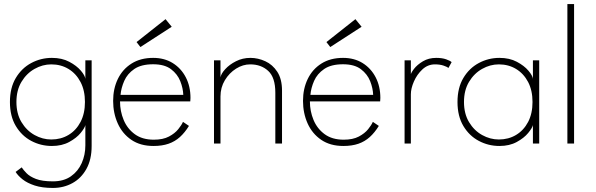

<svg xmlns="http://www.w3.org/2000/svg" viewBox="-20 -708 2938 947"><path d="M241 219Q188 219 151.2 207Q114.5 195 91.5 176.8Q68.5 158.5 57 140L87 117.5Q95 130 110.8 146.2Q126.5 162.5 157.2 174.5Q188 186.5 241 186.5Q294 186.5 329.5 161.8Q365 137 383 96.5Q401 56 401 9V-7H432V12Q432 79 406.2 125.2Q380.5 171.5 337.2 195.2Q294 219 241 219ZM401 0V-91Q398 -77 377.8 -52.2Q357.5 -27.5 321.5 -7.8Q285.5 12 236 12Q181.5 12 134.2 -13Q87 -38 58 -86.5Q29 -135 29 -205Q29 -275 58 -323.5Q87 -372 134.2 -397.2Q181.5 -422.5 236 -422.5Q285.5 -422.5 321.8 -403.2Q358 -384 378.8 -359.5Q399.5 -335 401 -319V-410.5H432V0ZM61 -205Q61 -147 86 -105.5Q111 -64 150.5 -42Q190 -20 233 -20Q280.5 -20 318 -42.5Q355.5 -65 377.2 -106.5Q399 -148 399 -205Q399 -262 377.2 -303.5Q355.5 -345 318 -367.8Q280.5 -390.5 233 -390.5Q190 -390.5 150.5 -368.2Q111 -346 86 -304.5Q61 -263 61 -205Z M572 -208Q572 -159.5 590 -116.2Q608 -73 645 -46Q682 -19 738.5 -19Q784 -19 813.2 -34.5Q842.5 -50 859.2 -70.8Q876 -91.5 882.5 -107L912 -87Q892 -54.5 867.5 -32.2Q843 -10 811.2 1Q779.5 12 737 12Q672.5 12 628 -18.2Q583.5 -48.5 560.8 -99.2Q538 -150 538 -210.5Q538 -270.5 561.2 -318.5Q584.5 -366.5 628.8 -394.5Q673 -422.5 735.5 -422.5Q791 -422.5 832.2 -396.8Q873.5 -371 896.5 -326.5Q919.5 -282 919.5 -225Q919.5 -220.5 919 -216.2Q918.5 -212 918.5 -208ZM884 -240Q883 -272.5 869.2 -307.5Q855.5 -342.5 823.5 -366.8Q791.5 -391 735.5 -391Q676.5 -391 642.2 -367.5Q608 -344 592.8 -309Q577.5 -274 574.5 -240ZM672.5 -476 653.5 -500.5 796.5 -613.5 827 -576Z M1215 -422.5Q1252.5 -422.5 1288.5 -406Q1324.5 -389.5 1347.8 -353.8Q1371 -318 1371 -261V0H1338V-250.5Q1338 -326 1303 -358.2Q1268 -390.5 1214 -390.5Q1178 -390.5 1144.5 -369.5Q1111 -348.5 1089.2 -312.5Q1067.5 -276.5 1067.5 -232V0H1035.5V-410.5H1067.5V-326.5Q1070.5 -344.5 1091 -367Q1111.5 -389.5 1144 -406Q1176.5 -422.5 1215 -422.5Z M1508.5 -208Q1508.5 -159.5 1526.5 -116.2Q1544.5 -73 1581.5 -46Q1618.5 -19 1675 -19Q1720.5 -19 1749.8 -34.5Q1779 -50 1795.8 -70.8Q1812.5 -91.5 1819 -107L1848.5 -87Q1828.5 -54.5 1804 -32.2Q1779.5 -10 1747.8 1Q1716 12 1673.5 12Q1609 12 1564.5 -18.2Q1520 -48.5 1497.2 -99.2Q1474.5 -150 1474.5 -210.5Q1474.5 -270.5 1497.8 -318.5Q1521 -366.5 1565.2 -394.5Q1609.5 -422.5 1672 -422.5Q1727.5 -422.5 1768.8 -396.8Q1810 -371 1833 -326.5Q1856 -282 1856 -225Q1856 -220.5 1855.5 -216.2Q1855 -212 1855 -208ZM1820.5 -240Q1819.5 -272.5 1805.8 -307.5Q1792 -342.5 1760 -366.8Q1728 -391 1672 -391Q1613 -391 1578.8 -367.5Q1544.5 -344 1529.2 -309Q1514 -274 1511 -240ZM1609 -476 1590 -500.5 1733 -613.5 1763.5 -576Z M2006.5 0H1975.5V-410.5H2006.5V-333.5H2004Q2005.5 -347 2021.8 -368Q2038 -389 2066.2 -405.8Q2094.5 -422.5 2131.5 -422.5Q2160.5 -422.5 2180.5 -415.5Q2200.5 -408.5 2207.5 -401.5L2192 -373Q2185 -378.5 2167.5 -384.5Q2150 -390.5 2125 -390.5Q2090 -390.5 2063.2 -365.5Q2036.5 -340.5 2021.5 -306Q2006.5 -271.5 2006.5 -243Z M2608.5 0V-91Q2605.5 -77 2585.2 -52.2Q2565 -27.5 2529 -7.8Q2493 12 2443.5 12Q2389 12 2341.8 -13Q2294.5 -38 2265.5 -86.5Q2236.5 -135 2236.5 -205Q2236.5 -275 2265.5 -323.5Q2294.5 -372 2341.8 -397.2Q2389 -422.5 2443.5 -422.5Q2493 -422.5 2529.2 -403.2Q2565.5 -384 2586.2 -359.5Q2607 -335 2608.5 -319V-410.5H2639.5V0ZM2268.5 -205Q2268.5 -147 2293.5 -105.5Q2318.5 -64 2358 -42Q2397.5 -20 2440.5 -20Q2488 -20 2525.5 -42.5Q2563 -65 2584.8 -106.5Q2606.5 -148 2606.5 -205Q2606.5 -262 2584.8 -303.5Q2563 -345 2525.5 -367.8Q2488 -390.5 2440.5 -390.5Q2397.5 -390.5 2358 -368.2Q2318.5 -346 2293.5 -304.5Q2268.5 -263 2268.5 -205Z M2811.5 0H2778.5V-688H2811.5Z"/></svg>

Font: League Spartan Thin Thin
Style: Regular
Weight: 250
Version: Version 2.002